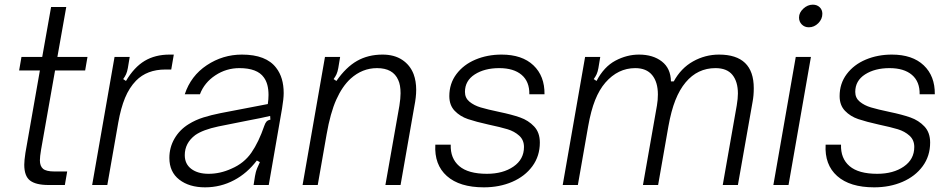

<svg xmlns="http://www.w3.org/2000/svg" viewBox="-20 -793 4075 823"><path d="M188 0Q134 0 109 -19Q84 -38 84 -87Q84 -105 89 -138L151 -491H62L72 -549H161L199 -763H264L226 -549H355L345 -491H216L156 -151Q151 -121 151 -106Q151 -81 164.5 -69.5Q178 -58 213 -58H268L258 0Z M375 0 471 -549H536L528 -501Q525 -485 520.5 -475Q516 -465 508 -454L520 -446Q555 -505 600 -532Q645 -559 707 -559H725L714 -495H689Q610 -495 563 -447Q534 -417 516 -373.5Q498 -330 487 -268L440 0Z M706 -116Q706 -161 728 -199Q750 -237 789 -261Q818 -279 851.5 -289.5Q885 -300 925 -308L1128 -347Q1131 -368 1131 -386Q1131 -434 1111 -461Q1083 -501 1006 -501Q950 -501 903 -470Q856 -439 837 -389H772Q798 -468 866.5 -513.5Q935 -559 1017 -559Q1121 -559 1164 -502Q1196 -461 1196 -394Q1196 -370 1189 -328L1132 0H1067L1073 -38Q1073 -40 1076.5 -54.5Q1080 -69 1094 -98L1081 -105Q1039 -50 984 -21Q926 10 859 10Q791 10 748.5 -23Q706 -56 706 -116ZM972 -70Q1026 -93 1057.5 -138.5Q1089 -184 1113 -254Q1117 -266 1122.5 -272Q1128 -278 1139 -280L1138 -296Q1105 -288 1041 -276L916 -251Q850 -237 817 -214Q772 -180 772 -128Q772 -90 800 -69Q828 -48 874 -48Q924 -48 972 -70Z M1277 0 1373 -549H1438L1430 -501Q1427 -485 1422.5 -475Q1418 -465 1410 -454L1422 -446Q1463 -505 1510.5 -532Q1558 -559 1620 -559Q1670 -559 1704 -536.5Q1738 -514 1753 -475Q1764 -445 1764 -408Q1764 -377 1756 -337L1697 0H1632L1692 -340Q1697 -372 1697 -393Q1697 -429 1687 -450Q1665 -501 1596 -501Q1533 -501 1483 -456Q1447 -423 1421.5 -366Q1396 -309 1380 -217L1342 0Z M1846 -173H1912Q1910 -114 1948.5 -81Q1987 -48 2067 -48Q2136 -48 2181 -79Q2226 -110 2226 -163Q2226 -193 2205.5 -211.5Q2185 -230 2155.5 -239Q2126 -248 2074 -259Q2020 -271 1986 -282.5Q1952 -294 1929 -318Q1906 -342 1906 -381Q1906 -435 1936.5 -475.5Q1967 -516 2018 -537.5Q2069 -559 2130 -559Q2218 -559 2266.5 -513Q2315 -467 2314 -389H2249Q2250 -443 2216 -472Q2182 -501 2120 -501Q2057 -501 2015 -474Q1973 -447 1973 -399Q1973 -373 1992.5 -357Q2012 -341 2040.5 -332.5Q2069 -324 2121 -313Q2174 -302 2209.5 -289.5Q2245 -277 2269.5 -251Q2294 -225 2294 -182Q2294 -124 2262 -80.5Q2230 -37 2175.5 -13.5Q2121 10 2054 10Q1950 10 1895.5 -38.5Q1841 -87 1846 -173Z M2392 0 2488 -549H2553L2545 -501Q2542 -485 2537.5 -475Q2533 -465 2525 -454L2537 -446Q2569 -507 2618 -533Q2667 -559 2719 -559Q2779 -559 2817 -529.5Q2855 -500 2856 -444H2868Q2899 -501 2951 -530Q3003 -559 3062 -559Q3211 -559 3211 -415Q3211 -383 3206 -357L3143 0H3078L3138 -341Q3143 -371 3143 -392Q3143 -443 3119.5 -472Q3096 -501 3047 -501Q2970 -501 2919 -440Q2893 -409 2875 -363.5Q2857 -318 2845 -251L2801 0H2736L2796 -341Q2800 -364 2800 -388Q2800 -441 2775.5 -471Q2751 -501 2703 -501Q2629 -501 2575 -439Q2549 -409 2531 -364Q2513 -319 2501 -251L2457 0Z M3360 0H3295L3391 -549H3456ZM3405 -718Q3405 -739 3423.5 -756Q3442 -773 3464 -773Q3482 -773 3493.5 -762Q3505 -751 3505 -734Q3505 -711 3487.5 -693.5Q3470 -676 3447 -676Q3429 -676 3417 -688Q3405 -700 3405 -718Z M3519 -173H3585Q3583 -114 3621.5 -81Q3660 -48 3740 -48Q3809 -48 3854 -79Q3899 -110 3899 -163Q3899 -193 3878.5 -211.5Q3858 -230 3828.5 -239Q3799 -248 3747 -259Q3693 -271 3659 -282.5Q3625 -294 3602 -318Q3579 -342 3579 -381Q3579 -435 3609.5 -475.5Q3640 -516 3691 -537.5Q3742 -559 3803 -559Q3891 -559 3939.5 -513Q3988 -467 3987 -389H3922Q3923 -443 3889 -472Q3855 -501 3793 -501Q3730 -501 3688 -474Q3646 -447 3646 -399Q3646 -373 3665.5 -357Q3685 -341 3713.5 -332.5Q3742 -324 3794 -313Q3847 -302 3882.5 -289.5Q3918 -277 3942.5 -251Q3967 -225 3967 -182Q3967 -124 3935 -80.5Q3903 -37 3848.5 -13.5Q3794 10 3727 10Q3623 10 3568.5 -38.5Q3514 -87 3519 -173Z"/></svg>

Font: Open Sauce Sans Light Italic
Style: Regular
Weight: 300
Italic angle: -10°
Designer: Alfredo Marco Pradil
Foundry: Creative Sauce Fz LLC
Version: Version 1.477